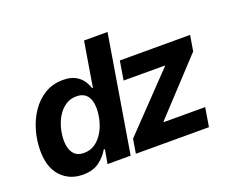

<svg xmlns="http://www.w3.org/2000/svg" viewBox="-118 -922 1350 1125"><g transform="rotate(-20 557.0 -359.5)"><path d="M223.1 9.3Q140.1 9.3 87.4 -46.9Q34.7 -103 34.7 -208Q34.7 -271 52.2 -332.3Q69.8 -393.6 103.8 -443.4Q137.7 -493.2 187 -522.9Q236.3 -552.7 299.8 -552.7Q348.1 -552.7 377.7 -536.1Q407.2 -519.5 423.1 -495.6Q439 -471.7 445.3 -449.7H450.7L496.6 -727.5H643.1L522.5 0H378.4L394 -87.4H386.2Q365.7 -50.3 326.4 -20.5Q287.1 9.3 223.1 9.3ZM272 -108.4Q311 -108.4 340.6 -128.4Q370.1 -148.4 390.1 -181.4Q410.2 -214.4 420.2 -253.2Q430.2 -292 430.2 -329.1Q430.2 -378.9 408.2 -407.2Q386.2 -435.5 341.8 -435.5Q302.7 -435.5 273.4 -415.5Q244.1 -395.5 224.1 -362.8Q204.1 -330.1 194.3 -291.7Q184.6 -253.4 184.6 -216.3Q184.6 -167.5 206.1 -137.9Q227.5 -108.4 272 -108.4ZM555.2 0 569.8 -88.9 890.6 -423.8 891.6 -427.7H634.3L653.8 -545.9H1091.8L1075.7 -448.7L772 -122.1L771.5 -118.2H1030.3L1010.7 0Z"/></g></svg>

Font: Inter
Style: Bold Italic
Weight: 700
Italic angle: -9.39999°
Designer: Rasmus Andersson
Foundry: rsms
Version: Version 4.001;git-9221beed3